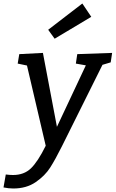

<svg xmlns="http://www.w3.org/2000/svg" viewBox="-74 -836 660 1096"><path d="M566 -534 558 -480 511 -466 279 0Q242 74 212.5 120.5Q183 167 130 203.5Q77 240 2 240Q-24 240 -54 234L-41 160Q-19 163 0 163Q63 163 102.5 125Q142 87 187 -4L80 -462L27 -473L36 -527L171 -534L251 -112L416 -463L359 -473L367 -527ZM447 -740 238 -615 201 -666 396 -816Z"/></svg>

Font: Bitter Pro Medium
Style: Italic
Weight: 500
Italic angle: -9°
Designer: Sol Matas, and Bitter project Authors
Foundry: Sol Matas
Version: Version 1.010